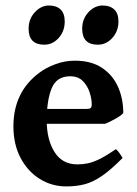

<svg xmlns="http://www.w3.org/2000/svg" viewBox="-20 -664 497 698"><path d="M428.2 -252.9Q420.4 -243.7 398.7 -231.7Q377 -219.7 362.3 -213.9H83.5L84 -268.1H295.9Q306.2 -268.1 309.8 -271.5Q313.5 -274.9 313.5 -284.7Q313.5 -303.2 306.2 -327.1Q298.8 -351.1 281.7 -368.9Q264.6 -386.7 234.9 -386.7Q186 -386.7 168 -343.3Q149.9 -299.8 149.9 -225.6Q149.9 -156.2 178.2 -111.3Q206.5 -66.4 261.2 -66.4Q280.3 -66.4 298.6 -70.1Q316.9 -73.7 340.8 -85.2Q364.7 -96.7 400.9 -121.6Q406.7 -118.2 415.3 -106Q423.8 -93.8 425.8 -89.8Q383.3 -46.9 351.1 -24.7Q318.8 -2.4 288.6 5.6Q258.3 13.7 220.7 13.7Q168 13.7 124.3 -13.7Q80.6 -41 54.7 -90.1Q28.8 -139.2 28.8 -204.6Q28.8 -329.1 122.1 -398.9Q146.5 -417.5 180.9 -430.4Q215.3 -443.4 252 -443.4Q312 -443.4 351.1 -417.2Q390.1 -391.1 409.2 -347.9Q428.2 -304.7 428.2 -252.9ZM215.3 -585.9Q215.3 -550.8 193.4 -526.1Q171.4 -501.5 141.1 -501.5Q84 -501.5 84 -559.6Q84 -595.2 106.7 -619.6Q129.4 -644 158.2 -644Q185.1 -644 200.2 -629.6Q215.3 -615.2 215.3 -585.9ZM410.6 -585.9Q410.6 -550.8 388.4 -526.1Q366.2 -501.5 335.4 -501.5Q278.8 -501.5 278.8 -559.6Q278.8 -595.2 301.5 -619.6Q324.2 -644 353.5 -644Q379.9 -644 395.3 -629.6Q410.6 -615.2 410.6 -585.9Z"/></svg>

Font: Namdhinggo
Style: Bold
Weight: 700
Designer: Victor Gaultney
Foundry: SIL International
Version: Version 3.001